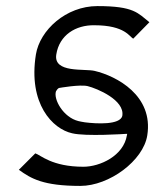

<svg xmlns="http://www.w3.org/2000/svg" viewBox="-20 -610 511 631"><path d="M217 -172C262 -161 393 -170 393 -170H398L397 -165C386 -98 309 -62 254 -62C150 -62 113 -101 96 -106L42 -52C82 -23 122 1 244 1C339 1 451 -82 464 -165C485 -296 363 -360 291 -377C258 -385 155 -369 165 -431C175 -495 229 -528 290 -527C392 -527 406 -488 418 -483L471 -537C433 -567 421 -590 300 -590C197 -590 111 -511 98 -431C72 -269 153 -186 217 -172ZM174 -321H175C175 -321 242 -333 268 -327C300 -319 390 -281 382 -230V-229C374 -199 298 -203 259 -208C250 -209 244 -211 238 -212C188 -224 155 -284 164 -310C166 -314 170 -319 174 -321Z"/></svg>

Font: Charger Pro
Style: LitNarObl
Weight: 300
Designer: Jasper
Foundry: Cannot Into Space Fonts
Version: Version 1.09